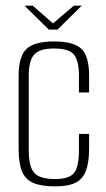

<svg xmlns="http://www.w3.org/2000/svg" viewBox="-20 -652 377 681"><path d="M177 9Q128 9 99.5 -2.5Q71 -14 58.5 -43Q46 -72 46 -125V-382Q46 -453 74.5 -479Q103 -505 172 -505Q241 -505 268.5 -479Q296 -453 296 -384V-324H260V-384Q260 -435 243 -457.5Q226 -480 172 -480Q119 -480 100.5 -457.5Q82 -435 82 -384V-119Q82 -63 100.5 -40Q119 -17 176 -17Q226 -17 243 -39Q260 -61 260 -119V-177H296V-125Q296 -74 284 -44.5Q272 -15 246 -3Q220 9 177 9ZM153 -547 67 -632H96L168 -569L242 -632H270L184 -547Z"/></svg>

Font: Alumni Sans ExtraLight
Style: Regular
Weight: 250
Version: Version 1.018